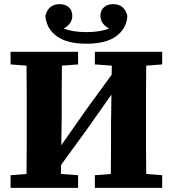

<svg xmlns="http://www.w3.org/2000/svg" viewBox="-20 -907 834 927"><path d="M438 -596V-657H763V-596L686 -590Q685 -532 685 -472.5Q685 -413 685 -353V-304Q685 -245 685 -185.5Q685 -126 686 -67L763 -61V0H438V-61L515 -67Q516 -126 516 -186Q516 -246 516 -308L518 -450L393 -273L275 -111L274 -67L357 -61V0H31V-61L108 -67Q109 -126 109 -185.5Q109 -245 109 -304V-353Q109 -412 109 -471.5Q109 -531 108 -590L31 -596V-657H357V-596L279 -590Q278 -532 278 -472.5Q278 -413 278 -353L276 -206L398 -380L519 -546L520 -590ZM397 -696Q303 -696 253.5 -732.5Q204 -769 199 -830Q213 -887 268 -887Q295 -887 312 -872Q329 -857 329 -831Q329 -810 317.5 -794.5Q306 -779 287 -769Q309 -761 335.5 -756.5Q362 -752 397 -752Q432 -752 458.5 -756.5Q485 -761 507 -769Q488 -779 476.5 -794.5Q465 -810 465 -831Q465 -857 482 -872Q499 -887 526 -887Q581 -887 595 -830Q591 -769 541.5 -732.5Q492 -696 397 -696Z"/></svg>

Font: Source Serif 4 SmText
Style: Bold
Weight: 700
Designer: Frank Grießhammer
Foundry: Adobe
Version: Version 4.005;hotconv 1.1.0;makeotfexe 2.6.0